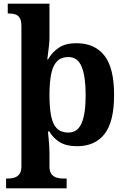

<svg xmlns="http://www.w3.org/2000/svg" viewBox="-20 -780 685 1040"><path d="M13 240V187H25Q40 187 56.5 182.5Q73 178 84.5 164Q96 150 96 122V-637Q96 -668 87 -682.5Q78 -697 63 -702Q48 -707 29 -707H22V-760H248V-576Q248 -558 245 -530Q242 -502 239 -480Q236 -458 236 -458H240Q262 -497 298.5 -521.5Q335 -546 393 -546Q493 -546 545.5 -479Q598 -412 598 -266Q598 -121 546.5 -54.5Q495 12 397 12Q340 12 304.5 -9.5Q269 -31 247 -68H240Q240 -68 241 -55.5Q242 -43 244 -23.5Q246 -4 247 16.5Q248 37 248 53V122Q248 150 259.5 164Q271 178 288 182.5Q305 187 319 187H341V240ZM350 -62Q400 -62 422 -112.5Q444 -163 444 -265Q444 -365 422.5 -418Q401 -471 351 -471Q311 -471 288.5 -447.5Q266 -424 257 -378Q248 -332 248 -266Q248 -197 257 -151.5Q266 -106 288.5 -84Q311 -62 350 -62Z"/></svg>

Font: Noto Serif Armenian
Style: Bold
Weight: 700
Version: Version 2.007